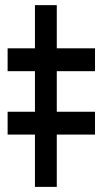

<svg xmlns="http://www.w3.org/2000/svg" viewBox="-20 -731 401 751"><path d="M202.1 -710.9V0H116.7V-710.9ZM351.6 -542V-452.6H9.8V-542ZM351.6 -293.9V-204.6H9.8V-293.9Z"/></svg>

Font: RobotoDEMO
Style: Regular
Weight: 400
Designer: Christian Robertson
Foundry: Google
Version: Version 2.136